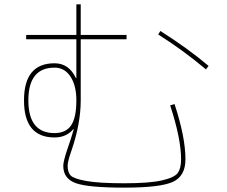

<svg xmlns="http://www.w3.org/2000/svg" viewBox="-20 -820 1040 880"><path d="M318 -227 316 -228Q284 -190 230 -190Q90 -190 90 -360Q90 -530 230 -530Q296 -530 328 -462H330V-640H100V-660H330V-800H350V-660H560V-640H350V-360Q350 -253 307 -128Q290 -80 290 -60Q290 -31 303.5 -16Q317 -1 375.5 9.5Q434 20 550 20Q664 20 721.5 7Q779 -6 794.5 -27Q810 -48 810 -90Q810 -184 760 -337L780 -343Q830 -191 830 -90Q830 -13 772.5 13.5Q715 40 550 40Q385 40 327.5 19.5Q270 -1 270 -60Q270 -80 288 -134Q306 -185 318 -227ZM705 -662 715 -678Q840 -599 936 -518L924 -502Q818 -591 705 -662ZM230 -210Q282 -210 306 -245.5Q330 -281 330 -360Q330 -428 303 -469Q276 -510 230 -510Q110 -510 110 -360Q110 -210 230 -210Z"/></svg>

Font: M PLUS 1p Thin
Style: Regular
Weight: 250
Version: Version 1.062